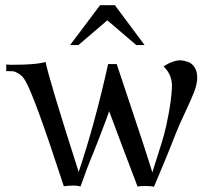

<svg xmlns="http://www.w3.org/2000/svg" viewBox="-20 -716 806 737"><path d="M655 -204Q632 -145 612.5 -98Q593 -51 583.5 -29Q574 -7 571 1Q561 -2 539 -2Q517 -2 508 0Q445 -165 399 -289Q399 -288 387 -255.5Q375 -223 360 -184.5Q345 -146 339 -131Q314 -72 289 0Q278 -4 257 -3.5Q236 -3 225 -1Q110 -354 76 -408Q66 -425 51.5 -433.5Q37 -442 29.5 -442.5Q22 -443 4 -443V-469Q9 -466 68.5 -468Q128 -470 155 -478Q168 -412 282 -56Q344 -240 395 -470H428Q431 -460 485.5 -297.5Q540 -135 565 -54Q570 -72 586.5 -123Q603 -174 610.5 -202Q618 -230 627.5 -280Q637 -330 640 -379Q641 -394 638 -408Q635 -422 630 -431.5Q625 -441 619.5 -448Q614 -455 611 -458L608 -461L611 -463Q614 -465 619 -468Q624 -471 630.5 -474Q637 -477 646 -480Q655 -483 663 -484Q669 -485 678.5 -484Q688 -483 702.5 -478Q717 -473 727 -457.5Q737 -442 737 -418Q737 -394 725.5 -364Q714 -334 691 -285.5Q668 -237 655 -204ZM535 -543H503L392 -638L281 -543H249L364 -696H421Z"/></svg>

Font: GFS Artemisia
Style: Regular
Weight: 400
Designer: Takis Katsoulidis and George D. Matthiopoulos
Foundry: Takis Katsoulidis and George D. Matthiopoulos
Version: Version 1.0